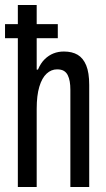

<svg xmlns="http://www.w3.org/2000/svg" viewBox="-20 -744 420 764"><path d="M51 0V-724H126V-467H131Q142 -493 158 -508.5Q174 -524 193 -531.5Q212 -539 234 -539Q267 -539 289 -526Q311 -513 323 -484Q335 -455 335 -406V0H260V-387Q260 -405 257.5 -419.5Q255 -434 249.5 -445Q244 -456 234 -462Q224 -468 207 -468Q184 -468 165.5 -451Q147 -434 136.5 -399Q126 -364 126 -311V0ZM0 -592V-648H210V-592Z"/></svg>

Font: Archivo ExtraCondensed
Style: Regular
Weight: 400
Width: 2
Designer: Hector Gatti
Foundry: Omnibus-Type
Version: Version 2.001